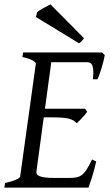

<svg xmlns="http://www.w3.org/2000/svg" viewBox="-20 -854 502 874"><path d="M418 -119.1Q408.2 -76.7 398.2 -45.4Q388.2 -14.2 382.8 0H0L2.9 -21Q33.7 -27.8 52.2 -35.9Q70.8 -43.9 71.8 -50.8L143.1 -564Q144 -569.8 128.9 -578.6Q113.8 -587.4 82 -594.2L85 -615.2H444.8L457 -603Q454.6 -590.3 450.9 -575.2Q447.3 -560.1 442.6 -544.9Q438 -529.8 433.1 -516.1Q428.2 -502.4 423.8 -493.2H402.8Q405.3 -515.6 404.8 -530.5Q404.3 -545.4 400.9 -554.4Q397.5 -563.5 391.6 -567.1Q385.7 -570.8 377 -570.8H213.4L184.6 -358.9H367.2L377 -345.2Q372.1 -338.4 366 -331.1Q359.9 -323.7 353.3 -316.7Q346.7 -309.6 340.3 -303.5Q334 -297.4 329.1 -293Q321.3 -301.3 312.5 -306.4Q303.7 -311.5 290.8 -314.5Q277.8 -317.4 259 -318.6Q240.2 -319.8 212.9 -319.8H179.2L146 -75.2Q145 -67.9 147.5 -62.3Q149.9 -56.6 159.2 -52.5Q168.5 -48.3 186 -46.1Q203.6 -43.9 232.9 -43.9H292Q312.5 -43.9 326.7 -46.4Q340.8 -48.8 352.3 -57.4Q363.8 -65.9 374.5 -82.5Q385.3 -99.1 398.9 -127.9L418 -119.1ZM362.3 -680.2Q355.5 -670.4 351.3 -666Q347.2 -661.6 339.4 -657.2L143.6 -776.4L149.4 -799.3Q153.8 -802.7 161.6 -807.6Q169.4 -812.5 178.2 -817.4Q187 -822.3 195.3 -826.7Q203.6 -831.1 209.5 -834L362.3 -680.2Z"/></svg>

Font: GentiumAlt
Style: Italic
Weight: 400
Italic angle: -7°
Designer: J. Victor Gaultney
Version: Version 1.02; 2005; OFL release